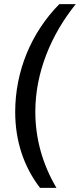

<svg xmlns="http://www.w3.org/2000/svg" viewBox="-20 -765 389 935"><path d="M175 150H255C187 35 152 -90 152 -221C152 -411 228 -595 349 -745H269C131 -605 54 -417 54 -220C54 -80 95 46 175 150Z"/></svg>

Font: Mluvka Medium
Style: Italic
Weight: 500
Italic angle: -8°
Designer: Modified by Jiří Krblich, Original typeface by Gumpita Rahayu
Foundry: Gumpita Rahayu & Jiří Krblich
Version: Version 2.000;Glyphs 3.1.1 (3134)